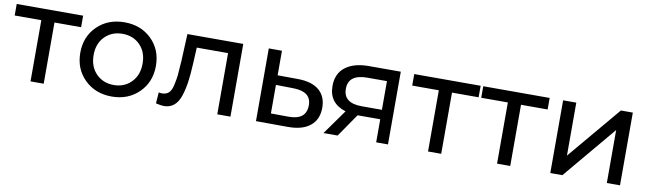

<svg xmlns="http://www.w3.org/2000/svg" viewBox="-35 -952 4658 1378"><g transform="rotate(10 2293.5 -263.5)"><path d="M4 -530H488V-446H294V0H198V-446H4Z M790 6Q670 6 592 -70.5Q514 -147 514 -265Q514 -383 592 -459Q670 -535 790 -535Q910 -535 987.5 -459Q1065 -383 1065 -265Q1065 -147 987 -70.5Q909 6 790 6ZM790 -78Q867 -78 917.5 -129.5Q968 -181 968 -265Q968 -349 918 -400Q868 -451 790 -451Q712 -451 661.5 -400Q611 -349 611 -265Q611 -181 661.5 -129.5Q712 -78 790 -78Z M1239 -334 1248 -530H1655V0H1559V-446H1331L1325 -328Q1321 -250 1313.5 -195.5Q1306 -141 1290 -91.5Q1274 -42 1244 -17Q1214 8 1171 8Q1152 8 1112 -1L1118 -82Q1131 -79 1142 -79Q1172 -79 1191 -96Q1210 -113 1219.5 -158Q1229 -203 1231.5 -228.5Q1234 -254 1238 -321Q1238 -323 1238.5 -324Q1239 -325 1239 -327Q1239 -329 1239 -330.5Q1239 -332 1239 -334Z M1937 -351 2086 -350Q2187 -349 2240 -304Q2293 -259 2293 -177Q2293 -91 2235.5 -44.5Q2178 2 2071 1L1841 0V-530H1937ZM1937 -73 2063 -72Q2195 -70 2195 -178Q2195 -278 2063 -279L1937 -281Z M2571 -530H2803V0H2717V-168H2563H2552L2436 0H2333L2462 -181Q2338 -219 2338 -344Q2338 -435 2400 -482.5Q2462 -530 2571 -530ZM2436 -341Q2436 -237 2570 -237H2717V-446H2574Q2436 -446 2436 -341Z M2901 -530H3385V-446H3191V0H3095V-446H2901Z M3404 -530H3888V-446H3694V0H3598V-446H3404Z M4074 0H3986V-530H4082V-144L4407 -530H4494V0H4398V-386Z"/></g></svg>

Font: false
Style: Regular
Weight: 500
Designer: Julieta Ulanovsky
Foundry: Julieta Ulanovsky
Version: Version 7.222;hotconv 1.0.109;makeotfexe 2.5.65596